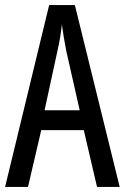

<svg xmlns="http://www.w3.org/2000/svg" viewBox="-20 -734 490 754"><path d="M361 0H450L274 -714H173L0 0H90L142 -223H309ZM240 -535 293 -301H155L206 -536C214 -571 220 -607 223 -638C227 -607 233 -572 240 -535Z"/></svg>

Font: Noto Sans Thai Looped ExtraCondensed
Style: Regular
Weight: 400
Width: 2
Designer: Sasikarn Vongin, Ben Mitchell
Foundry: The Fontpad Ltd
Version: Version 1.001